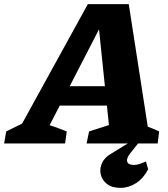

<svg xmlns="http://www.w3.org/2000/svg" viewBox="-74 -694 814 929"><path d="M641 -81Q655 -76 669.5 -70Q684 -64 696 -58L689 0H345L357 -58L453 -89L398 -621L437 -614L166 -88Q187 -82 207.5 -74Q228 -66 249 -58L241 0H-54L-44 -58L33 -96L351 -674H549ZM140 -183 183 -277H539L549 -183ZM509 215Q468 215 444 196.5Q420 178 413.5 150Q407 122 420 94Q433 66 468 47L577 -20H610L556 48Q537 72 541.5 88Q546 104 574 104Q588 104 602.5 99Q617 94 632 87L643 125Q620 169 584.5 192Q549 215 509 215Z"/></svg>

Font: Piazzolla Thin Black
Style: Italic
Weight: 900
Italic angle: -11.3°
Version: Version 2.005